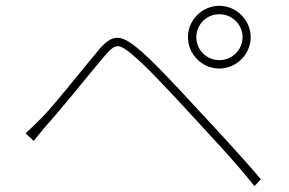

<svg xmlns="http://www.w3.org/2000/svg" viewBox="-20 -690 996 661"><path d="M656 -562C656 -606 691 -641 735 -641C779 -641 815 -606 815 -562C815 -518 779 -483 735 -483C691 -483 656 -518 656 -562ZM627 -562C627 -503 676 -454 735 -454C794 -454 843 -503 843 -562C843 -621 794 -670 735 -670C676 -670 627 -621 627 -562ZM68 -231 96 -205C108 -219 127 -244 144 -263C192 -316 285 -432 338 -495C359 -519 371 -531 385 -531C397 -531 411 -522 432 -505C480 -466 558 -382 629 -305C696 -231 784 -141 856 -49L878 -73C807 -157 714 -256 650 -325C587 -393 502 -486 450 -527C423 -549 402 -560 384 -560C362 -560 342 -545 318 -516C264 -452 172 -334 124 -285C103 -264 89 -250 68 -231Z"/></svg>

Font: Kinto Sans Thin
Style: Regular
Weight: 100
Designer: Authors: Ryoko NISHIZUKA  (kana & ideographs); Paul D. Hunt (Latin, Greek & Cyrillic); Wenlong ZHANG  (bopomofo); Sandol
Foundry: Adobe Systems Incorporated, ookami Inc.
Version: Version 0.001